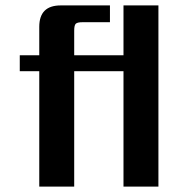

<svg xmlns="http://www.w3.org/2000/svg" viewBox="-20 -689 686 709"><path d="M436 -669H565V0H436V-426H254V0H125V-426H53V-485H125V-590Q125 -669 204 -669H386V-607H285Q266 -607 260 -601.5Q254 -596 254 -576V-485H436Z"/></svg>

Font: Sarpanch SemiBold
Style: Regular
Weight: 600
Designer: Manushi Parikh (Devanagari and Latin), Jyotish Sonowal (Devanagari)
Foundry: Indian Type Foundry
Version: Version 2.004;PS 1.0;hotconv 1.0.78;makeotf.lib2.5.61930; tt